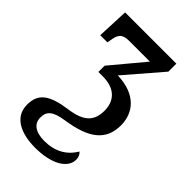

<svg xmlns="http://www.w3.org/2000/svg" viewBox="-234 -615 935 935"><g transform="rotate(45 233.0 -148.0)"><path d="M202 240C319 240 385 195 385 140C385 121 378 108 368 100C335 156 282 185 210 185C149 185 116 160 116 118C116 75 138 54 210 43C353 22 421 -29 421 -133C421 -218 366 -290 238 -294L399 -481V-536H46L39 -372H88L91 -387C98 -434 110 -452 158 -452H301L159 -282V-239H190C278 -239 314 -189 314 -127C314 -57 279 -20 188 -7C72 9 26 41 26 119C26 207 109 240 202 240Z"/></g></svg>

Font: Noto Serif SemiCondensed Medium
Style: Regular
Weight: 500
Width: 4
Designer: Monotype Design Team
Foundry: Monotype Imaging Inc.
Version: Version 2.014